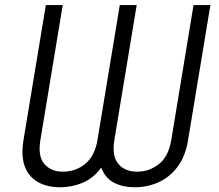

<svg xmlns="http://www.w3.org/2000/svg" viewBox="-20 -748 885 777"><path d="M75.2 -182.1 165.5 -727.5H233.9L143.6 -182.1Q132.3 -114.7 159.9 -84Q187.5 -53.2 233.4 -53.2Q286.6 -53.2 325.2 -85.2Q363.8 -117.2 374.5 -182.1L464.8 -727.5H533.2L442.9 -182.1Q432.1 -117.2 458.5 -85.2Q484.9 -53.2 535.2 -53.2Q584 -53.2 623 -84Q662.1 -114.7 673.3 -182.1L763.2 -727.5H831.5L741.2 -182.1Q731 -116.7 699.5 -74.2Q668 -31.7 622.8 -11Q577.6 9.8 524.4 9.8Q477.5 9.8 441.9 -8.3Q406.2 -26.4 389.6 -69.8Q357.4 -25.9 314 -8.1Q270.5 9.8 223.6 9.8Q170.9 9.8 133.5 -11.2Q96.2 -32.2 80.3 -74.5Q64.5 -116.7 75.2 -182.1Z"/></svg>

Font: Inter 20pt Light
Style: Italic
Weight: 300
Italic angle: -9.3988°
Version: Version 4.001;git-66647c0bb